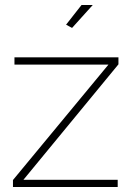

<svg xmlns="http://www.w3.org/2000/svg" viewBox="-20 -750 529 770"><path d="M32 -28 415 -491H38V-520H455V-492L74 -29H452V0H32ZM269 -638 245 -651 307 -730H352Z"/></svg>

Font: Raleway Thin ExtraLight
Style: Regular
Weight: 250
Version: Version 4.026